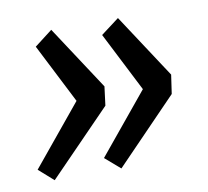

<svg xmlns="http://www.w3.org/2000/svg" viewBox="-56 -545 597 550"><g transform="rotate(-10 242.0 -270.0)"><path d="M126 -483 248 -297 241 -242 61 -57 18 -95 162 -270 74 -443ZM267 -443 320 -483 442 -297 434 -242 255 -57 211 -95 355 -270Z"/></g></svg>

Font: Bitter Pro Medium
Style: Italic
Weight: 500
Italic angle: -9°
Designer: Sol Matas, and Bitter project Authors
Foundry: Sol Matas
Version: Version 1.010